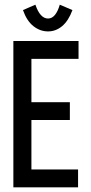

<svg xmlns="http://www.w3.org/2000/svg" viewBox="-20 -799 390 819"><path d="M37 0V-624H315V-548H114V-363H278V-287H114V-76H313V0ZM235 -779 289 -756Q272 -710 245 -687.5Q218 -665 185 -665Q151 -665 122.5 -687.5Q94 -710 78 -756L131 -779Q151 -720 185 -720Q202 -720 214.5 -735.5Q227 -751 235 -779Z"/></svg>

Font: Inconsolata ExtraCondensed SemiBold
Style: Regular
Weight: 600
Width: 2
Monospace: yes
Designer: Raph Levien, Cyreal, Brenton Simpson
Foundry: Raph Levien, Cyreal, Google
Version: Version 3.001; ttfautohint (v1.8.2.53-6de2)